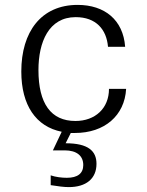

<svg xmlns="http://www.w3.org/2000/svg" viewBox="-20 -532 601 784"><path d="M374 137C374 85 341 53 248 53L269 11C275 11 280 11 286 11C407 11 489 -60 495 -169H425C425 -90 369 -38 288 -38C188 -38 137 -109 137 -246C137 -360 179 -462 289 -462C372 -462 415 -412 421 -341H491C483 -451 407 -512 297 -512C148 -512 67 -402 67 -240C67 -102 127 -15 232 6L196 82H244C293 82 320 104 320 142C320 176 297 194 253 194C233 194 207 191 187 184V224C218 229 242 232 261 232C331 232 374 198 374 137Z"/></svg>

Font: Perun Light
Style: Regular
Weight: 300
Foundry: Copyright (c) Stefan Peev, Context Ltd, 2016
Version: Version 1.089